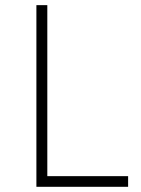

<svg xmlns="http://www.w3.org/2000/svg" viewBox="-20 -719 541 739"><path d="M120.1 0V-699.2H162.1V-41H473.1V0Z"/></svg>

Font: Montserrat Ultra Light
Style: Regular
Weight: 200
Designer: Julieta Ulanovsky
Foundry: Julieta Ulanovsky
Version: Version 3.001;PS 003.001;hotconv 1.0.70;makeotf.lib2.5.58329